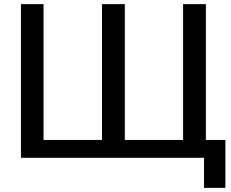

<svg xmlns="http://www.w3.org/2000/svg" viewBox="-20 -761 1115 926"><path d="M81 -741V0H964V145H1067V-86H973V-741H863V-86H582V-741H472V-86H190V-741Z"/></svg>

Font: Cheyenne Sans Medium
Style: Regular
Weight: 500
Designer: The Public Sans project authors (U.S. Web Design System), Libre Franklin designed by Pablo Impallari and Rodrigo Fuenzal
Foundry: The Cheyenne Sans Project Authors
Version: Version 2.007